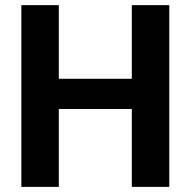

<svg xmlns="http://www.w3.org/2000/svg" viewBox="-20 -731 747 751"><path d="M642.1 0H495.6V-304.7H210V0H63.5V-710.9H210V-422.9H495.6V-710.9H642.1Z"/></svg>

Font: Vazir FD
Style: Bold-FD
Weight: 700
Designer: Saber Rastikerdar
Foundry: Saber Rastikerdar
Version: Version 30.1.0